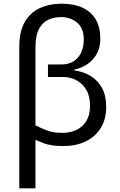

<svg xmlns="http://www.w3.org/2000/svg" viewBox="-20 -785 653 1045"><path d="M85 240V-529Q85 -615 115.5 -666.5Q146 -718 198 -741.5Q250 -765 314 -765Q382 -765 429.5 -743Q477 -721 501.5 -678.5Q526 -636 526 -574Q526 -526 506.5 -491.5Q487 -457 455 -435.5Q423 -414 384 -406V-402Q435 -395 474 -371Q513 -347 535.5 -305.5Q558 -264 558 -203Q558 -135 527.5 -87Q497 -39 444.5 -14.5Q392 10 326 10Q290 10 263.5 6Q237 2 216 -6Q195 -14 173 -24V240ZM318 -62Q388 -62 429 -100.5Q470 -139 470 -209Q470 -262 449.5 -296.5Q429 -331 395.5 -348.5Q362 -366 324 -366H241V-434H314Q352 -434 379.5 -451Q407 -468 421.5 -499Q436 -530 436 -570Q436 -632 399.5 -662Q363 -692 312 -692Q277 -692 245 -678.5Q213 -665 193 -629Q173 -593 173 -525V-103Q208 -85 240 -73.5Q272 -62 318 -62Z"/></svg>

Font: Noto Sans Ambassadori
Style: Regular
Weight: 400
Designer: Monotype Design Team
Foundry: Monotype Imaging Inc.
Version: Version 2.013